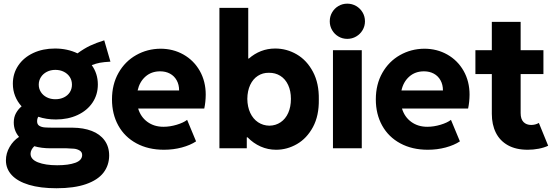

<svg xmlns="http://www.w3.org/2000/svg" viewBox="-20 -794 2962 1028"><path d="M11.7 64.5Q11.7 26.9 31.5 -7.3Q51.3 -41.5 82 -61Q53.7 -94.2 53.7 -138.7Q53.7 -167 65.9 -188.7Q78.1 -210.4 95.7 -224.6Q73.2 -249 61 -279.8Q48.8 -310.5 48.8 -345.7Q48.8 -400.4 77.9 -443.4Q106.9 -486.3 158.2 -510.3Q209.5 -534.2 274.4 -534.2Q340.8 -534.2 395 -508.3Q431.2 -534.7 462.9 -549.6Q494.6 -564.5 538.1 -578.1L571.3 -463.9Q535.6 -461.9 514.9 -458Q494.1 -454.1 471.2 -445.3Q503.9 -399.9 503.9 -341.8Q503.9 -287.1 475.3 -244.6Q446.8 -202.1 395.5 -178.2Q344.2 -154.3 279.3 -154.3Q227.5 -154.3 185.1 -168.9Q178.7 -159.2 178.7 -144.5Q178.7 -127.9 190.2 -120.6Q201.7 -113.3 219 -111.8Q236.3 -110.4 270.5 -110.4H369.1Q427.2 -109.9 471.2 -93Q515.1 -76.2 539.8 -42.5Q564.5 -8.8 564.5 39.1Q564 91.8 533.7 130.9Q503.4 169.9 440.4 191.9Q377.4 213.9 282.2 213.9Q195.8 213.9 135 195.6Q74.2 177.2 43 143.6Q11.7 109.9 11.7 64.5ZM365.2 -340.8Q365.2 -363.8 353.8 -381.6Q342.3 -399.4 322 -409.7Q301.8 -419.9 276.4 -419.9Q251 -419.9 230.7 -409.4Q210.4 -398.9 199 -380.9Q187.5 -362.8 187.5 -340.8Q187.5 -318.8 199 -301Q210.4 -283.2 230.7 -272.9Q251 -262.7 276.4 -262.7Q301.8 -262.7 322 -272.5Q342.3 -282.2 353.8 -300Q365.2 -317.9 365.2 -340.8ZM286.1 90.8Q346.7 90.8 383.1 77.6Q419.4 64.5 419.9 36.1Q419.9 20 406.5 12Q393.1 3.9 376.7 2.2Q360.4 0.5 336.9 0H251Q201.7 0 163.6 -11.2Q154.3 -2.4 148.9 8.1Q143.6 18.6 143.6 29.3Q143.6 59.6 183.3 75.2Q223.1 90.8 286.1 90.8Z M579.6 -261.7Q579.6 -342.3 614.5 -403.8Q649.4 -465.3 709 -499Q768.6 -532.7 839.4 -533.2Q906.7 -533.2 962.2 -502Q1017.6 -470.7 1049.6 -414.6Q1081.5 -358.4 1081.5 -287.1Q1081.1 -247.6 1073.7 -212.9H719.7Q733.4 -167.5 769.3 -141.4Q805.2 -115.2 855 -115.2Q890.1 -115.2 926.5 -126.2Q962.9 -137.2 981.9 -152.3L1029.8 -37.1Q999 -16.6 953.6 -4.4Q908.2 7.8 857.9 7.8Q773.9 7.8 710.7 -26.4Q647.5 -60.5 613.5 -121.8Q579.6 -183.1 579.6 -261.7ZM939 -309.6Q939 -340.8 926 -364Q913.1 -387.2 890.1 -399.7Q867.2 -412.1 837.4 -412.1Q790.5 -412.1 758.8 -384Q727.1 -356 716.8 -309.6Z M1154.8 -752H1309.1V-480.5H1312.5Q1341.8 -506.3 1377.4 -520.3Q1413.1 -534.2 1453.6 -534.2Q1515.1 -534.2 1569.1 -502.7Q1623 -471.2 1655.8 -409.4Q1688.5 -347.7 1687 -261.7Q1688.5 -174.8 1655.8 -114Q1623 -53.2 1570.1 -22.7Q1517.1 7.8 1458.5 7.8Q1414.6 7.8 1375.5 -9.5Q1336.4 -26.9 1305.7 -58.6H1301.3V0H1154.8ZM1537.6 -264.6Q1537.6 -307.1 1522.7 -339.1Q1507.8 -371.1 1481 -387.9Q1454.1 -404.8 1419.4 -404.3Q1386.7 -404.8 1360.6 -387.9Q1334.5 -371.1 1319.6 -339.4Q1304.7 -307.6 1304.2 -264.6Q1304.7 -222.2 1319.8 -189.7Q1335 -157.2 1361.8 -139.4Q1388.7 -121.6 1422.4 -121.1Q1456.1 -121.6 1482.4 -139.4Q1508.8 -157.2 1523.2 -189.5Q1537.6 -221.7 1537.6 -264.6Z M1762.7 -525.4H1917V0H1762.7ZM1745.6 -679.7Q1745.6 -706.1 1758.1 -727.5Q1770.5 -749 1792 -761.7Q1813.5 -774.4 1839.4 -774.4Q1865.2 -774.4 1887 -761.7Q1908.7 -749 1921.4 -727.5Q1934.1 -706.1 1934.1 -679.7Q1934.1 -654.3 1921.4 -632.8Q1908.7 -611.3 1887 -598.6Q1865.2 -585.9 1839.4 -585.9Q1813.5 -585.9 1792 -598.6Q1770.5 -611.3 1758.1 -632.8Q1745.6 -654.3 1745.6 -679.7Z M1992.2 -261.7Q1992.2 -342.3 2027.1 -403.8Q2062 -465.3 2121.6 -499Q2181.2 -532.7 2252 -533.2Q2319.3 -533.2 2374.8 -502Q2430.2 -470.7 2462.2 -414.6Q2494.1 -358.4 2494.1 -287.1Q2493.7 -247.6 2486.3 -212.9H2132.3Q2146 -167.5 2181.9 -141.4Q2217.8 -115.2 2267.6 -115.2Q2302.7 -115.2 2339.1 -126.2Q2375.5 -137.2 2394.5 -152.3L2442.4 -37.1Q2411.6 -16.6 2366.2 -4.4Q2320.8 7.8 2270.5 7.8Q2186.5 7.8 2123.3 -26.4Q2060.1 -60.5 2026.1 -121.8Q1992.2 -183.1 1992.2 -261.7ZM2351.6 -309.6Q2351.6 -340.8 2338.6 -364Q2325.7 -387.2 2302.7 -399.7Q2279.8 -412.1 2250 -412.1Q2203.1 -412.1 2171.4 -384Q2139.6 -356 2129.4 -309.6Z M2613.3 -184.6V-397.5H2525.4V-525.4H2613.3V-676.8H2767.6V-525.4H2889.6V-397.5H2767.6V-188.5Q2767.6 -156.2 2783 -140.6Q2798.3 -125 2824.2 -125Q2846.2 -125 2865.2 -135.7L2915 -13.7Q2893.6 -3.4 2864.5 2.2Q2835.4 7.8 2805.7 7.8Q2742.2 7.8 2699.2 -16.4Q2656.2 -40.5 2634.8 -83.7Q2613.3 -127 2613.3 -184.6Z"/></svg>

Font: Reddit Sans Fudge ExtraBold
Style: Regular
Weight: 800
Designer: Stephen Hutchings
Foundry: Reddit
Version: Version 1.011